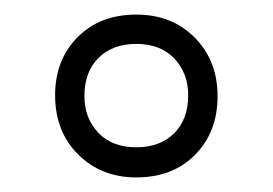

<svg xmlns="http://www.w3.org/2000/svg" viewBox="-20 -703 373 262"><path d="M55.2 -573.2Q55.2 -621.1 85.7 -652.1Q116.2 -683.1 166 -683.1Q214.8 -683.1 245.8 -651.6Q276.9 -620.1 276.9 -571.8Q276.9 -522.9 246.3 -491.9Q215.8 -460.9 166 -460.9Q118.2 -460.9 86.7 -492.2Q55.2 -523.4 55.2 -573.2ZM95.2 -571.8Q95.2 -542 114 -522Q132.8 -502 166 -502Q198.2 -502 217.5 -521Q236.8 -540 236.8 -573.2Q236.8 -603 218 -623Q199.2 -643.1 166 -643.1Q133.8 -643.1 114.5 -624Q95.2 -605 95.2 -571.8Z"/></svg>

Font: CMU Concrete
Style: Roman
Weight: 500
Version: Version 0.7.0